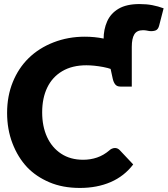

<svg xmlns="http://www.w3.org/2000/svg" viewBox="-20 -919 827 947"><path d="M630 -640 491 -721Q491 -722 491 -722Q491 -722 491 -723V-726Q491 -774 508.5 -813.5Q526 -853 565 -876Q604 -899 668 -899Q703 -899 731.5 -893.5Q760 -888 787 -878L765 -793Q760 -773 746.5 -768.5Q733 -764 716 -766Q711 -767 702.5 -768.5Q694 -770 685 -770Q655 -770 642.5 -749.5Q630 -729 630 -688ZM374 8Q289 8 223.5 -20Q158 -48 114 -94Q68 -143 41.5 -212Q15 -281 15 -362Q15 -445 43 -514Q71 -583 121 -632Q172 -682 244 -710Q316 -738 398 -738Q447 -738 490 -729Q533 -720 568.5 -706.5Q604 -693 630 -679V-578L564 -561Q535 -580 489 -588.5Q443 -597 406 -597Q336 -597 287 -568Q238 -539 213 -487Q188 -435 188 -365Q188 -296 212 -243.5Q236 -191 281.5 -161Q327 -131 390 -131Q426 -131 458.5 -142Q491 -153 519 -177Q524 -182 531.5 -185.5Q539 -189 547 -189Q560 -189 570 -179L637 -108Q593 -50 526 -21Q459 8 374 8ZM521 -600 630 -578V-492H574Q557 -492 548.5 -502.5Q540 -513 536 -531Z"/></svg>

Font: Aleo Black
Style: Regular
Weight: 900
Designer: Alessio Laiso
Foundry: Alessio Laiso
Version: Version 2.001;gftools[0.9.29]